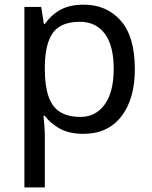

<svg xmlns="http://www.w3.org/2000/svg" viewBox="-20 -566 655 826"><path d="M172.9 -67.9H167Q168.9 -50.8 170.9 -24.9Q172.9 1 172.9 20V240.2H85V-536.1H157.2Q157.2 -534.7 163.1 -499.5Q168.9 -464.4 168.9 -462.9H172.9Q202.1 -503.9 241.9 -524.9Q281.7 -545.9 339.8 -545.9Q439 -545.9 499.5 -477.1Q560.1 -408.2 560.1 -269Q560.1 -139.2 501.7 -64.7Q443.4 9.8 338.9 9.8Q276.9 9.8 236.3 -13.2Q195.8 -36.1 172.9 -67.9ZM172.9 -286.1V-269Q172.9 -160.6 208.7 -111.8Q244.6 -63 326.2 -63Q391.6 -63 430.4 -116.5Q469.2 -169.9 469.2 -270Q469.2 -370.1 430.7 -421.1Q392.1 -472.2 324.2 -472.2Q242.2 -472.2 208.5 -426Q174.8 -379.9 172.9 -286.1Z"/></svg>

Font: NotoSansMyanmarRegular
Style: Regular
Weight: 400
Designer: Monotype Design team
Foundry: Monotype Imaging Inc.
Version: Version 1.05